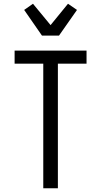

<svg xmlns="http://www.w3.org/2000/svg" viewBox="-20 -1005 540 1025"><path d="M211 0V-665H58V-735H442V-665H289V0ZM204 -815 109 -952 156 -985 250 -871 343 -985 391 -952 295 -815Z"/></svg>

Font: Huly
Style: Regular
Weight: 400
Designer: Belleve Invis
Foundry: Belleve Invis
Version: Version 33.2.5; ttfautohint (v1.8.4)